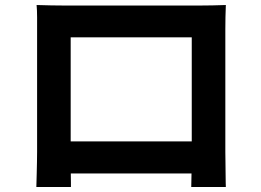

<svg xmlns="http://www.w3.org/2000/svg" viewBox="-20 -729 1040 766"><path d="M126 -709Q157 -708 184.5 -707.5Q212 -707 232 -707Q248 -707 281.5 -707Q315 -707 360 -707Q405 -707 456 -707Q507 -707 558.5 -707Q610 -707 655 -707Q700 -707 733.5 -707Q767 -707 782 -707Q801 -707 827.5 -707.5Q854 -708 881 -709Q880 -686 879.5 -660.5Q879 -635 879 -612Q879 -598 879 -568.5Q879 -539 879 -498.5Q879 -458 879 -412.5Q879 -367 879 -321Q879 -275 879 -234.5Q879 -194 879 -164.5Q879 -135 879 -122Q879 -107 879.5 -84.5Q880 -62 880 -39.5Q880 -17 880.5 -0.5Q881 16 881 17H743Q743 15 743.5 -7.5Q744 -30 744.5 -61Q745 -92 745 -119Q745 -132 745 -163Q745 -194 745 -236Q745 -278 745 -325Q745 -372 745 -417Q745 -462 745 -499Q745 -536 745 -558Q745 -580 745 -580H262Q262 -580 262 -558Q262 -536 262 -499.5Q262 -463 262 -417.5Q262 -372 262 -325.5Q262 -279 262 -236.5Q262 -194 262 -163Q262 -132 262 -119Q262 -101 262 -78.5Q262 -56 262.5 -35Q263 -14 263 0.5Q263 15 263 17H125Q125 15 125.5 0Q126 -15 126.5 -37Q127 -59 127.5 -82Q128 -105 128 -123Q128 -136 128 -165.5Q128 -195 128 -236Q128 -277 128 -322.5Q128 -368 128 -414Q128 -460 128 -500.5Q128 -541 128 -570Q128 -599 128 -612Q128 -633 128 -660.5Q128 -688 126 -709ZM795 -165V-37H194V-165Z"/></svg>

Font: Noto Sans KR
Style: Bold
Weight: 700
Designer: Ryoko NISHIZUKA  (kana, bopomofo & ideographs); Paul D. Hunt (Latin, Greek & Cyrillic); Sandoll Communications , Soo-you
Foundry: Adobe
Version: Version 2.004-H2;hotconv 1.0.118;makeotfexe 2.5.65603